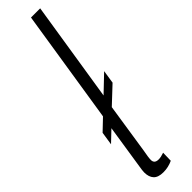

<svg xmlns="http://www.w3.org/2000/svg" viewBox="-271 -720 709 709"><g transform="rotate(-45 83.5 -365.0)"><path d="M-3 -200 5 -252 49 -294 119 -740H167L105 -347L170 -409L162 -357L96 -295L66 -99Q63 -83 61.5 -72.5Q60 -62 60 -55Q60 -36 82 -36Q94 -36 111 -42L110 -1Q87 10 61 10Q34 10 22 -3Q10 -16 10 -40Q10 -46 11 -52.5Q12 -59 13 -66L40 -241Z"/></g></svg>

Font: Georama ExtraCondensed Light
Style: Italic
Weight: 300
Width: 2
Italic angle: -9°
Designer: Jean-Baptiste Levee
Foundry: Production Type
Version: Version 1.000